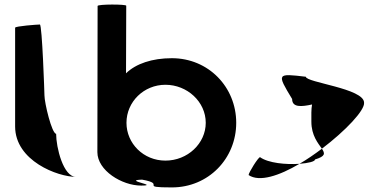

<svg xmlns="http://www.w3.org/2000/svg" viewBox="-20 -810 1648 838"><path d="M46 -258C46 -108 232 -38 312 -38C256 -38 225 -167 225 -226C206 -227 174 -361 174 -394C174 -401 164 -703 154 -703C144 -703 46 -696 46 -689Z M405 -146C405 -66 512 0 596 0C680 0 512 -23 600 -26C710 -6 581 8 730 8C890 8 1011 -118 1011 -274C1011 -430 890 -556 730 -556C644 -556 573 -532 530 -490L531 -785C531 -792 406 -792 406 -784ZM532 -274C532 -366 608 -440 702 -440C797 -440 878 -366 878 -274C878 -184 799 -109 702 -109C606 -109 532 -184 532 -274Z M1065 -46C1112 -14 1199 -43 1287 -95C1229 -91 1151 -98 1115 -124C1107 -124 1065 -56 1065 -46ZM1255 -378C1255 -340 1296 -344 1342 -354C1338 -333 1339 -306 1339 -279C1339 -218 1369 -184 1385 -161C1488 -239 1573 -329 1569 -362C1569 -424 1315 -450 1315 -475C1189 -490 1187 -490 1255 -378ZM1287 -95C1326 -98 1355 -105 1355 -114C1401 -128 1399 -140 1385 -161C1353 -137 1320 -114 1287 -95Z"/></svg>

Font: Ampere
Style: SC
Weight: 400
Version: Version 1